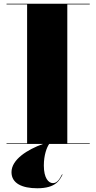

<svg xmlns="http://www.w3.org/2000/svg" viewBox="-20 -770 514 1027"><path d="M15 -3.5V0H210C128 29.5 41.5 82.5 41.5 151C41.5 211 98.5 237 179.5 237C280.5 237 299.5 192 314.5 164L312 162.5C297.5 191 284.5 209.5 263 209.5C239 209.5 214.5 182 214.5 115.5C214.5 58.5 230.5 18 243 0H460V-3.5H340V-746.5H460V-750H15V-746.5H125V-3.5Z"/></svg>

Font: Bodoni* 48pt Fatface
Style: Regular
Weight: 900
Version: Version 2.3